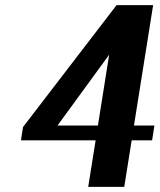

<svg xmlns="http://www.w3.org/2000/svg" viewBox="-20 -731 624 751"><path d="M62 -182H354L325 0H466L495 -182H575L584 -240H504L579 -711H436L70 -234ZM205 -240 407 -517 363 -240Z"/></svg>

Font: Aerodynamic
Style: Obl
Weight: 500
Designer: Google
Version: Version 2.000980; 2014